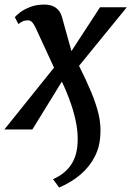

<svg xmlns="http://www.w3.org/2000/svg" viewBox="-44 -580 588 860"><path d="M116.5 -453.5Q110 -468 101.8 -478.5Q93.5 -489 80.5 -489Q67 -489 56.8 -484Q46.5 -479 38.5 -472L22.5 -503Q27.5 -510 44.8 -523.5Q62 -537 89.8 -548.2Q117.5 -559.5 154 -559.5Q175.5 -559.5 191.2 -553.2Q207 -547 217.5 -534.8Q228 -522.5 233.5 -504L276 -351L404 -547.5H524L310 -285Q342.5 -220.5 364.8 -167Q387 -113.5 397.8 -67.5Q408.5 -21.5 405.5 22.5Q403.5 76 380.8 121Q358 166 317.5 201Q277 236 221 260L193.5 222.5Q246 199.5 273.5 159.2Q301 119 303.5 60Q306 21.5 298.2 -22.2Q290.5 -66 274 -114.5Q257.5 -163 233 -214.5L101 0H-24.5L198 -277Z"/></svg>

Font: Merriweather 36pt SemiBold
Style: Italic
Weight: 600
Italic angle: -7.8°
Version: Version 2.101